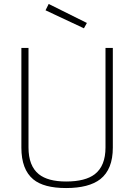

<svg xmlns="http://www.w3.org/2000/svg" viewBox="-20 -942 678 970"><path d="M314 8Q201 8 148 -36Q88 -86 88 -196V-700H124V-197Q124 -104 176 -62Q222 -25 314 -25Q411 -25 459 -62Q513 -104 513 -197V-700H550V-196Q550 -87 487 -37Q429 8 314 8ZM404 -799 210 -890 226 -922 419 -826Z"/></svg>

Font: Storia Sans Thin
Style: Regular
Weight: 100
Designer: Accademia di Belle Arti di Urbino and others
Foundry: Accademia di Belle Arti di Urbino and others.
Version: Version 60.001;May 25, 2020;FontCreator 12.0.0.2522 64-bit